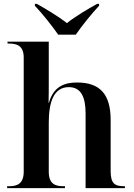

<svg xmlns="http://www.w3.org/2000/svg" viewBox="-20 -976 695 996"><path d="M282 -796H373C404 -841 456 -906 494 -946V-956H484C442 -933 369 -890 327 -856C285 -890 212 -933 171 -956H161V-946C199 -906 251 -841 282 -796ZM17 0H317V-10H307C266 -10 233 -23 233 -85V-340C233 -443 257 -524 337 -524C400 -524 424 -473 424 -387V0H628V-10H624C575 -10 554 -24 554 -89V-354C554 -489 497 -548 380 -548C324 -548 259 -534 234 -443H232C233 -482 233 -520 233 -559V-760H19V-750H29C69 -750 103 -737 103 -678V-85C103 -23 69 -10 28 -10H17Z"/></svg>

Font: Noto Serif Display SemiBold
Style: Regular
Weight: 600
Designer: Monotype Design Team
Foundry: Monotype Imaging Inc.
Version: Version 2.009